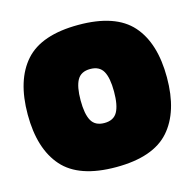

<svg xmlns="http://www.w3.org/2000/svg" viewBox="-99 -755 878 866"><g transform="rotate(-15 340.0 -322.0)"><path d="M340 10Q167 10 91 -76Q15 -162 15 -322Q15 -483 91 -568.5Q167 -654 340 -654Q513 -654 589 -568.5Q665 -483 665 -322Q665 -162 589 -76Q513 10 340 10ZM340 -196Q383 -196 400.5 -227Q418 -258 418 -322Q418 -386 400.5 -417Q383 -448 340 -448Q297 -448 279.5 -417Q262 -386 262 -322Q262 -258 279.5 -227Q297 -196 340 -196Z"/></g></svg>

Font: Kanit Black
Style: Regular
Weight: 900
Designer: Katatrad Team
Foundry: CadsonDemak
Version: Version 2.000; ttfautohint (v1.8.3)